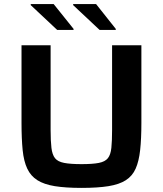

<svg xmlns="http://www.w3.org/2000/svg" viewBox="-20 -909 795 937"><path d="M378 8Q300 8 247.5 -0.5Q195 -9 162.5 -29.5Q130 -50 113 -86Q96 -122 90.5 -177Q85 -232 85 -309V-688H227V-275Q227 -221 231 -187.5Q235 -154 248.5 -137Q262 -120 293 -114Q324 -108 378 -108Q432 -108 462.5 -114Q493 -120 506.5 -137Q520 -154 523.5 -187.5Q527 -221 527 -275V-688H670V-309Q670 -232 664 -177Q658 -122 642 -86Q626 -50 594 -29.5Q562 -9 509.5 -0.5Q457 8 378 8ZM545 -763H466L337 -884V-889H449L545 -768ZM339 -763H259L130 -884V-889H242L339 -768Z"/></svg>

Font: Saira SemiExpanded SemiBold
Style: Regular
Weight: 600
Width: 6
Designer: Hector Gatti with collaboration of the Omnibus-Type team
Foundry: Omnibus-Type
Version: Version 1.101